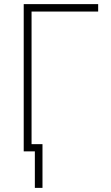

<svg xmlns="http://www.w3.org/2000/svg" viewBox="-20 -734 540 931"><path d="M95 0H149V177H186V-35H133V-678H456V-714H95Z"/></svg>

Font: Noto Sans Mono ExtraCondensed ExtraLight
Style: Regular
Weight: 200
Width: 2
Designer: Monotype Design Team
Foundry: Monotype Imaging Inc.
Version: Version 2.014